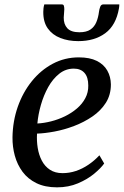

<svg xmlns="http://www.w3.org/2000/svg" viewBox="-20 -814 545 845"><path d="M438.5 -94.5Q424 -74 394.5 -49.5Q365 -25 323.2 -7.2Q281.5 10.5 231 10.5Q178 10.5 140.2 -8Q102.5 -26.5 79.2 -58Q56 -89.5 45.2 -128.8Q34.5 -168 35 -209.5Q36 -280.5 58.2 -344Q80.5 -407.5 120 -456.5Q159.5 -505.5 212.2 -533.5Q265 -561.5 327 -561.5Q375 -561.5 406 -546Q437 -530.5 452.2 -503.5Q467.5 -476.5 468 -442.5Q468 -396.5 445.8 -361.5Q423.5 -326.5 386.5 -301.2Q349.5 -276 306 -259.5Q262.5 -243 219.5 -235Q176.5 -227 143 -226Q141 -194 146 -163Q151 -132 164.2 -106.8Q177.5 -81.5 200 -66.8Q222.5 -52 255 -52Q285.5 -52 314 -61.5Q342.5 -71 368.8 -88.8Q395 -106.5 417.5 -130.5ZM305 -512Q269 -512 240.8 -489.5Q212.5 -467 192.2 -430.8Q172 -394.5 160 -352.2Q148 -310 144.5 -270.5Q173.5 -272 205 -280Q236.5 -288 265.8 -302.2Q295 -316.5 318.5 -336.5Q342 -356.5 355.5 -382Q369 -407.5 368.5 -437.5Q368.5 -474.5 351.8 -493.2Q335 -512 305 -512ZM252.5 -794.5Q259.5 -794.5 261.2 -788.2Q263 -782 263 -773Q263 -765 261.8 -755Q260.5 -745 260.5 -737Q260 -707.5 276.2 -689.8Q292.5 -672 329.5 -672Q360.5 -672 378 -684Q395.5 -696 404 -716.5Q412.5 -737 415.5 -761.5Q417 -773.5 421 -784Q425 -794.5 434 -794.5H505Q505 -790.5 504.8 -786.8Q504.5 -783 503.5 -777Q490.5 -702.5 443.2 -667.8Q396 -633 324.5 -633Q280.5 -633 245.5 -646.8Q210.5 -660.5 190.2 -689Q170 -717.5 170.5 -762Q170.5 -770 171.5 -778.2Q172.5 -786.5 175 -794.5Z"/></svg>

Font: Merriweather 36pt
Style: Italic
Weight: 400
Italic angle: -7.8°
Version: Version 2.101